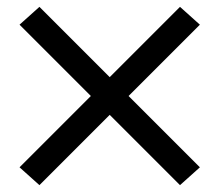

<svg xmlns="http://www.w3.org/2000/svg" viewBox="-20 -620 640 560"><path d="M95 -80 37 -132 245 -340 37 -548 95 -600 300 -395 505 -600 563 -548 355 -340 563 -132 505 -80 300 -285Z"/></svg>

Font: Iosevka Aile
Style: Regular
Weight: 400
Designer: Belleve Invis
Foundry: Belleve Invis
Version: Version 28.0.1; ttfautohint (v1.8.4)